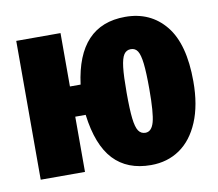

<svg xmlns="http://www.w3.org/2000/svg" viewBox="-67 -630 824 726"><g transform="rotate(-10 344.5 -266.5)"><path d="M669 -266Q669 -175 642 -111Q615 -47 567.5 -14.5Q520 18 457 18Q366 18 313.5 -38Q261 -94 246 -212H206V0H36V-533H206V-328H247Q276 -551 457 -551Q554 -551 611.5 -480.5Q669 -410 669 -266ZM500 -266Q500 -330 496 -364.5Q492 -399 483 -413Q474 -427 457 -427Q440 -427 430.5 -413Q421 -399 417 -365Q413 -331 413 -267Q413 -203 417 -168.5Q421 -134 430.5 -120Q440 -106 457 -106Q481 -106 490.5 -140.5Q500 -175 500 -266Z"/></g></svg>

Font: Fira Sans Compressed ExtraBold
Style: Regular
Weight: 800
Width: 1
Designer: bBox Type GmbH & Carrois Corporate GbR & Edenspiekermann AG
Foundry: bBox Type GmbH & Carrois Corporate GbR & Edenspiekermann AG
Version: Version 4.301